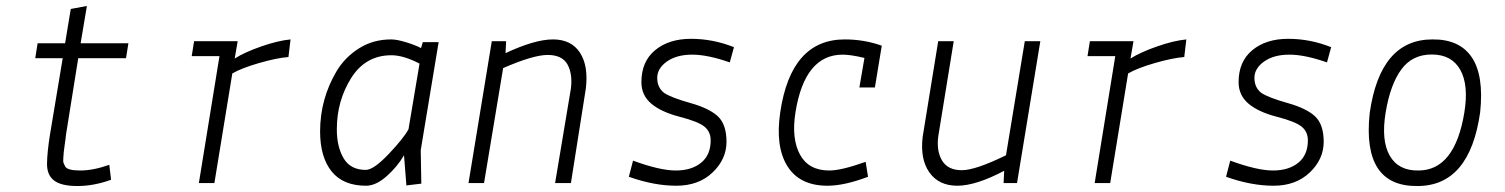

<svg xmlns="http://www.w3.org/2000/svg" viewBox="-20 -613 5040 643"><path d="M147 -160 190 -418H98L106 -468H198L217 -583L271 -593L250 -468H410L402 -418H242L201 -162Q200 -150 197 -130.5Q194 -111 193.5 -103.5Q193 -96 192 -83.5Q191 -71 193 -67L198 -56Q205 -42 248.5 -42Q292 -42 346 -61L352 -11Q294 10 239.5 10Q185 10 161 -8.5Q137 -27 137.5 -65Q138 -103 147 -160Z M758 -367 698 0H646L715 -425H622L630 -475H776L766 -417Q799 -438 855 -457.5Q911 -477 953 -481L946 -422Q907 -419 848 -402Q789 -385 758 -367Z M1205 -44Q1231 -44 1281 -96.5Q1331 -149 1348 -180L1385 -400Q1331 -428 1291 -428Q1204 -428 1156 -351.5Q1108 -275 1108 -180Q1108 -121 1131 -82.5Q1154 -44 1205 -44ZM1206 9Q1129 9 1090.5 -39Q1052 -87 1052 -173Q1052 -282 1108 -376Q1136 -422 1183 -451.5Q1230 -481 1290 -481Q1309 -481 1340 -471.5Q1371 -462 1390 -452L1396 -472H1449L1389 -110L1391 2L1341 8L1333 -93Q1311 -55 1275 -23Q1239 9 1206 9Z M1675 -475 1673 -435Q1771 -481 1832 -481Q1893 -481 1922 -437Q1951 -393 1942 -317L1892 0H1839L1892 -317Q1898 -366 1880 -398Q1862 -429 1814 -429Q1766 -429 1665 -385L1601 0H1549L1627 -475Z M2086 -21 2100 -75Q2190 -42 2243 -42Q2296 -42 2328 -68Q2360 -94 2360 -143Q2360 -172 2339 -189Q2318 -206 2256 -222Q2194 -238 2161 -266Q2128 -294 2128 -338Q2128 -407 2174 -445Q2220 -483 2294 -483Q2368 -483 2438 -455L2424 -404Q2350 -430 2298 -430Q2246 -430 2213.5 -407Q2181 -384 2181 -352Q2181 -320 2204 -302Q2228 -286 2292 -268Q2356 -250 2384.5 -223Q2413 -196 2413 -138Q2413 -80 2366.5 -35.5Q2320 9 2245 9Q2170 9 2086 -21Z M2858 -320 2875 -419Q2829 -430 2802 -430Q2675 -430 2644 -237Q2630 -149 2659 -95.5Q2688 -42 2757 -42Q2798 -42 2879 -71L2887 -21Q2808 9 2751 9Q2658 9 2617 -56.5Q2576 -122 2593 -237Q2629 -481 2809 -481Q2874 -481 2933 -460L2910 -320Z M3341 0 3343 -41Q3248 9 3186 9Q3124 9 3092.5 -35.5Q3061 -80 3070 -155L3122 -475H3174L3122 -155Q3116 -106 3135.5 -74.5Q3155 -43 3201 -43Q3247 -43 3349 -93L3412 -475H3464L3386 0Z M3758 -367 3698 0H3646L3715 -425H3622L3630 -475H3776L3766 -417Q3799 -438 3855 -457.5Q3911 -477 3953 -481L3946 -422Q3907 -419 3848 -402Q3789 -385 3758 -367Z M4086 -21 4100 -75Q4190 -42 4243 -42Q4296 -42 4328 -68Q4360 -94 4360 -143Q4360 -172 4339 -189Q4318 -206 4256 -222Q4194 -238 4161 -266Q4128 -294 4128 -338Q4128 -407 4174 -445Q4220 -483 4294 -483Q4368 -483 4438 -455L4424 -404Q4350 -430 4298 -430Q4246 -430 4213.5 -407Q4181 -384 4181 -352Q4181 -320 4204 -302Q4228 -286 4292 -268Q4356 -250 4384.5 -223Q4413 -196 4413 -138Q4413 -80 4366.5 -35.5Q4320 9 4245 9Q4170 9 4086 -21Z M4727 10Q4541 12 4567 -234Q4602 -481 4777 -481Q4868 -482 4909 -421Q4950 -360 4937 -237Q4902 10 4727 10ZM4730 -42Q4852 -42 4884 -236Q4899 -328 4870.5 -379Q4842 -430 4776 -430.5Q4710 -431 4673 -380.5Q4636 -330 4620.5 -236.5Q4605 -143 4634 -92Q4663 -41 4730 -42Z"/></svg>

Font: TypoPRO Lekton
Style: Italic
Weight: 400
Italic angle: -9.3°
Designer: Paolo Mazzetti, Luciano Perondi, Raffaele Flato, Elena Papassissa, Emilio Macchia, Michela Povoleri, Tobias Seemiller, R
Version: Version 3.000